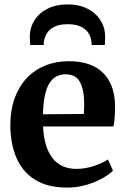

<svg xmlns="http://www.w3.org/2000/svg" viewBox="-20 -841 572 872"><path d="M286 11Q196 11 138.8 -25Q81.5 -61 54.2 -125.2Q27 -189.5 27 -273.5Q27 -341 46.5 -394.8Q66 -448.5 101.2 -486Q136.5 -523.5 185.2 -543.2Q234 -563 293 -563Q393.5 -563 447 -511Q500.5 -459 502.5 -364Q502.5 -331 500.8 -307.2Q499 -283.5 495 -266.5H175.5Q177.5 -221 188 -185.2Q198.5 -149.5 217.2 -124.5Q236 -99.5 263.5 -86.8Q291 -74 327.5 -74Q367 -74 407.5 -87.5Q448 -101 470 -117L493 -66.5Q477.5 -49.5 445.5 -31.5Q413.5 -13.5 371.8 -1.2Q330 11 286 11ZM175 -322 360.5 -323.5Q361 -334.5 361.8 -346Q362.5 -357.5 362.5 -368.5Q362.5 -430 344 -466.8Q325.5 -503.5 278 -503.5Q256.5 -503.5 238.2 -494.8Q220 -486 206.2 -465.8Q192.5 -445.5 184.5 -410.2Q176.5 -375 175 -322ZM287.5 -821Q338.5 -821 376.8 -801.8Q415 -782.5 436.2 -749.2Q457.5 -716 457.5 -672.5Q457.5 -664 457 -653.8Q456.5 -643.5 456 -636.5H396Q396.5 -640.5 396 -645.5Q395.5 -650.5 394.5 -656.5Q392 -675.5 380.5 -692.5Q369 -709.5 346.5 -720.2Q324 -731 287.5 -731Q251 -731 228.5 -720.2Q206 -709.5 194.8 -692.2Q183.5 -675 180 -656Q179 -650.5 178.8 -645.5Q178.5 -640.5 178.5 -636.5H117.5Q116.5 -643.5 116 -653.8Q115.5 -664 115.5 -673Q115.5 -716 136.8 -749.2Q158 -782.5 196.5 -801.8Q235 -821 287.5 -821Z"/></svg>

Font: Merriweather 36pt
Style: Bold
Weight: 700
Designer: Eben Sorkin
Foundry: Eben Sorkin
Version: Version 2.100